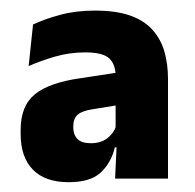

<svg xmlns="http://www.w3.org/2000/svg" viewBox="-20 -666 377 372"><path d="M305.5 -320H203L206.5 -395.5L204 -399V-502V-518.5Q204 -541.5 191.5 -553Q179 -564.5 145 -564.5Q115 -564.5 87.2 -556.5Q59.5 -548.5 35.5 -538L44 -618.5Q66 -629 96.5 -637.2Q127 -645.5 164 -645.5Q204.5 -645.5 231.8 -636Q259 -626.5 275.2 -608.5Q291.5 -590.5 298.5 -566.2Q305.5 -542 305.5 -512.5ZM113 -313Q67.5 -313 43.8 -337.2Q20 -361.5 20 -406.5V-414.5Q20 -461 47.8 -483.5Q75.5 -506 136 -514.5L212 -526L218.5 -464L160.5 -454.5Q139.5 -451.5 130.8 -444Q122 -436.5 122 -421.5V-419Q122 -405 130 -396.8Q138 -388.5 156 -388.5Q175.5 -388.5 188 -398.2Q200.5 -408 205 -422L218.5 -380.5H202.5Q195.5 -351 175.5 -332Q155.5 -313 113 -313Z"/></svg>

Font: Anek Devanagari
Style: Bold
Weight: 700
Designer: Kailash Malviya (Devanagari) & Yesha Goshar (Latin)
Foundry: Ek Type
Version: Version 1.003